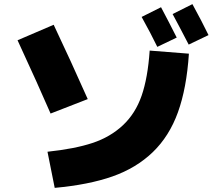

<svg xmlns="http://www.w3.org/2000/svg" viewBox="-20 -860 1040 930"><path d="M705 -615 895 -600Q884 -433 842 -316.5Q800 -200 720 -123Q640 -46 525 -5.5Q410 35 245 50L210 -125Q342 -139 428 -167.5Q514 -196 575 -253Q636 -310 666 -396.5Q696 -483 705 -615ZM836 -678 742 -633Q710 -699 666 -778L760 -825Q801 -748 836 -678ZM990 -690 894 -644Q840 -748 816 -792L912 -840Q958 -756 990 -690ZM240 -740Q322 -567 405 -380L225 -310Q168 -442 65 -665Z"/></svg>

Font: Mplus 1p Black
Style: Regular
Weight: 900
Version: Version 1.061